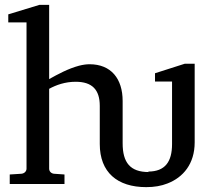

<svg xmlns="http://www.w3.org/2000/svg" viewBox="-20 -758 909 789"><path d="M591 -51C515 -51 484 -90 484 -169V-343C484 -434 437 -494 348 -494C335 -494 321 -492 305 -488C260 -476 218 -453 182 -433V-738H142L14 -699V-666H89V-65C89 -53 79 -45 68 -44L20 -41V-2H245V-41L202 -44C191 -45 182 -53 182 -65V-393C211 -409 248 -422 291 -422C359 -422 390 -389 390 -323V-166C390 -50 462 11 581 11C614 11 643 6 668 -4C733 -29 780 -85 780 -173V-496H739L617 -457V-423H687V-166C687 -94 659 -53 589 -53Z"/></svg>

Font: Veleka
Style: Regular
Weight: 400
Designer: Stefan Peev, Context Ltd, 2016; SIL International, 1997-2014.
Foundry: Stefan Peev, Context Ltd, 2016
Version: Version 1.000